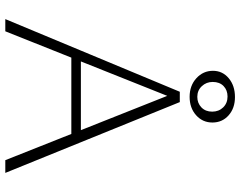

<svg xmlns="http://www.w3.org/2000/svg" viewBox="-111 -795 906 724"><g transform="rotate(90 342.0 -433.0)"><path d="M584 0 333 -632H350L98 0H52L326 -658H365L632 0ZM172 -249 185 -285H489L507 -249ZM345 -695Q303 -695 275 -720.5Q247 -746 247 -783Q247 -819 275 -842.5Q303 -866 346 -866Q388 -866 415 -842Q442 -818 442 -781Q442 -744 414.5 -719.5Q387 -695 345 -695ZM345 -724Q369 -724 385 -739.5Q401 -755 401 -780Q401 -805 385 -821.5Q369 -838 344 -838Q320 -838 304.5 -823Q289 -808 289 -782Q289 -758 305 -741Q321 -724 345 -724Z"/></g></svg>

Font: Ysabeau SC ExtraLight
Style: Regular
Weight: 250
Designer: Christian Thalmann (Catharsis Fonts)
Version: Version 2.001;gftools[0.9.30]; featfreeze: smcp